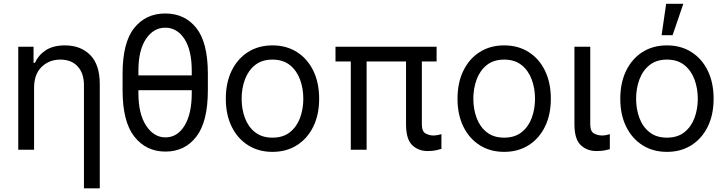

<svg xmlns="http://www.w3.org/2000/svg" viewBox="-20 -793 3851 1017"><path d="M160.5 -328.1V0H76.7V-545.5H157.7V-460.2H164.8Q183.9 -501.8 223 -527.2Q262.1 -552.6 323.9 -552.6Q407 -552.6 457.7 -501.8Q508.5 -451 508.5 -346.6V204.5H424.7V-340.9Q424.7 -404.8 391.5 -441.1Q358.3 -477.3 299.7 -477.3Q240.1 -477.3 200.3 -438.4Q160.5 -399.5 160.5 -328.1Z M1081 -402V-315.3Q1081 -148.1 1019.9 -69.1Q958.8 9.9 856.5 9.9Q754.3 9.9 691.8 -69.1Q629.3 -148.1 629.3 -315.3V-402Q629.3 -568.2 691.1 -644.9Q752.8 -721.6 855.1 -721.6Q958.5 -721.6 1019.7 -644.9Q1081 -568.2 1081 -402ZM713.1 -393.5H995.7V-417.6Q995.7 -527.3 956.9 -586.8Q918 -646.3 855.1 -646.3Q793.3 -646.3 753.2 -586.8Q713.1 -527.3 713.1 -417.6ZM995.7 -299.7V-315.3H713.1V-299.7Q713.1 -190 753.9 -127.7Q794.7 -65.3 856.5 -65.3Q919.4 -65.3 957.6 -127.7Q995.7 -190 995.7 -299.7Z M1423.3 11.4Q1349.4 11.4 1293.9 -23.8Q1238.3 -58.9 1207.2 -122.2Q1176.1 -185.4 1176.1 -269.9Q1176.1 -355.1 1207.2 -418.7Q1238.3 -482.2 1293.9 -517.4Q1349.4 -552.6 1423.3 -552.6Q1497.2 -552.6 1552.7 -517.4Q1608.3 -482.2 1639.4 -418.7Q1670.5 -355.1 1670.5 -269.9Q1670.5 -185.4 1639.4 -122.2Q1608.3 -58.9 1552.7 -23.8Q1497.2 11.4 1423.3 11.4ZM1423.3 -63.9Q1479.4 -63.9 1515.6 -92.7Q1551.8 -121.4 1569.2 -168.3Q1586.6 -215.2 1586.6 -269.9Q1586.6 -324.6 1569.2 -371.8Q1551.8 -419 1515.6 -448.2Q1479.4 -477.3 1423.3 -477.3Q1367.2 -477.3 1331 -448.2Q1294.7 -419 1277.3 -371.8Q1259.9 -324.6 1259.9 -269.9Q1259.9 -215.2 1277.3 -168.3Q1294.7 -121.4 1331 -92.7Q1367.2 -63.9 1423.3 -63.9Z M2292.6 -545.5V-467.3H2214.5V-134.9Q2214.5 -96.6 2234.4 -85.9Q2254.3 -75.3 2275.6 -75.3Q2287.3 -75.3 2299.5 -77.8Q2311.8 -80.3 2318.2 -82.4V-4.3Q2307.5 -1.1 2289.4 3Q2271.3 7.1 2245.7 7.1Q2195.7 7.1 2163.2 -24.5Q2130.7 -56.1 2130.7 -134.9V-467.3H1921.9V0H1838.1V-467.3H1757.1V-545.5Z M2650.6 11.4Q2576.7 11.4 2521.1 -23.8Q2465.6 -58.9 2434.5 -122.2Q2403.4 -185.4 2403.4 -269.9Q2403.4 -355.1 2434.5 -418.7Q2465.6 -482.2 2521.1 -517.4Q2576.7 -552.6 2650.6 -552.6Q2724.4 -552.6 2780 -517.4Q2835.6 -482.2 2866.7 -418.7Q2897.7 -355.1 2897.7 -269.9Q2897.7 -185.4 2866.7 -122.2Q2835.6 -58.9 2780 -23.8Q2724.4 11.4 2650.6 11.4ZM2650.6 -63.9Q2706.7 -63.9 2742.9 -92.7Q2779.1 -121.4 2796.5 -168.3Q2813.9 -215.2 2813.9 -269.9Q2813.9 -324.6 2796.5 -371.8Q2779.1 -419 2742.9 -448.2Q2706.7 -477.3 2650.6 -477.3Q2594.5 -477.3 2558.2 -448.2Q2522 -419 2504.6 -371.8Q2487.2 -324.6 2487.2 -269.9Q2487.2 -215.2 2504.6 -168.3Q2522 -121.4 2558.2 -92.7Q2594.5 -63.9 2650.6 -63.9Z M3022.7 -545.5H3106.5V-134.9Q3106.5 -96.6 3126.6 -85.9Q3146.7 -75.3 3169 -75.3Q3179.7 -75.3 3192.3 -77.8Q3204.9 -80.3 3210.2 -82.4V-2.8Q3199.6 0.4 3182.2 3.7Q3164.8 7.1 3139.2 7.1Q3089.1 7.1 3055.9 -24.5Q3022.7 -56.1 3022.7 -134.9Z M3512.8 11.4Q3438.9 11.4 3383.3 -23.8Q3327.8 -58.9 3296.7 -122.2Q3265.6 -185.4 3265.6 -269.9Q3265.6 -355.1 3296.7 -418.7Q3327.8 -482.2 3383.3 -517.4Q3438.9 -552.6 3512.8 -552.6Q3586.6 -552.6 3642.2 -517.4Q3697.8 -482.2 3728.9 -418.7Q3759.9 -355.1 3759.9 -269.9Q3759.9 -185.4 3728.9 -122.2Q3697.8 -58.9 3642.2 -23.8Q3586.6 11.4 3512.8 11.4ZM3512.8 -63.9Q3568.9 -63.9 3605.1 -92.7Q3641.3 -121.4 3658.7 -168.3Q3676.1 -215.2 3676.1 -269.9Q3676.1 -324.6 3658.7 -371.8Q3641.3 -419 3605.1 -448.2Q3568.9 -477.3 3512.8 -477.3Q3456.7 -477.3 3420.5 -448.2Q3384.2 -419 3366.8 -371.8Q3349.4 -324.6 3349.4 -269.9Q3349.4 -215.2 3366.8 -168.3Q3384.2 -121.4 3420.5 -92.7Q3456.7 -63.9 3512.8 -63.9ZM3484.4 -606.5 3508.5 -772.7H3599.4L3542.6 -606.5Z"/></svg>

Font: Inter UI
Style: Regular
Weight: 400
Designer: Rasmus Andersson
Foundry: rsms
Version: 3.2;8d6f07862